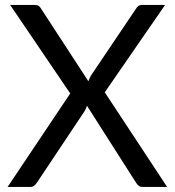

<svg xmlns="http://www.w3.org/2000/svg" viewBox="-20 -736 689 756"><path d="M638 0H542Q531 0 524.8 -5.8Q518.5 -11.5 514.5 -18.5L322.5 -319.5Q318.5 -307.5 313.5 -299L126.5 -18.5Q121.5 -11.5 115.8 -5.8Q110 0 100 0H10L256.5 -368L20 -716.5H116.5Q127 -716.5 132 -713Q137 -709.5 141 -703L328 -416Q331.5 -426.5 338.5 -439L515 -701Q519 -708 524.5 -712.2Q530 -716.5 537.5 -716.5H630L392.5 -372.5Z"/></svg>

Font: Lato-Regular
Style: Regular
Weight: 400
Designer: Lukasz Dziedzic with Adam Twardoch and Botio Nikoltchev
Foundry: tyPoland Lukasz Dziedzic
Version: Version 2.015; 2015-08-06; http://www.latofonts.com/